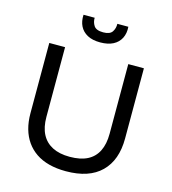

<svg xmlns="http://www.w3.org/2000/svg" viewBox="-126 -965 965 1080"><g transform="rotate(15 357.0 -425.0)"><path d="M357 13Q303 13 259 1.5Q215 -10 182 -32.5Q149 -55 126.5 -87Q104 -119 92.5 -160Q81 -201 81 -251V-660H173V-254Q173 -194 194 -153.5Q215 -113 256 -92Q297 -71 357 -71Q419 -71 459.5 -91.5Q500 -112 520.5 -153Q541 -194 541 -254V-660H632V-251Q632 -125 562 -56Q492 13 357 13ZM226 -863H291Q290 -838 303.5 -817Q317 -796 358 -796Q397 -796 410.5 -816.5Q424 -837 423 -863H487Q490 -825 475.5 -796.5Q461 -768 431 -752.5Q401 -737 356 -737Q311 -737 281.5 -753Q252 -769 238 -797Q224 -825 226 -863Z"/></g></svg>

Font: Bricolage Grotesque
Style: Regular
Weight: 400
Designer: Mathieu Triay
Foundry: Atelier Triay
Version: Version 1.001;gftools[0.9.33.dev8+g029e19f]